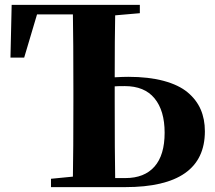

<svg xmlns="http://www.w3.org/2000/svg" viewBox="-20 -767 883 787"><path d="M553.2 -712.9 452.1 -704.1Q450.2 -612.3 450.2 -450.2Q484.4 -452.1 505.9 -452.1Q589.4 -452.1 650.9 -435.5Q712.4 -418.9 748.8 -388.7Q785.2 -358.4 802.5 -318.6Q819.8 -278.8 819.8 -229Q819.8 0 493.2 0H189V-34.2L278.8 -43Q280.8 -146 280.8 -351.1V-395Q280.8 -605 278.8 -708H131.8L79.1 -530.8H22.9L27.8 -747.1H553.2ZM452.1 -37.1H494.1Q571.8 -37.1 613.3 -84.2Q654.8 -131.3 654.8 -223.1Q654.8 -313.5 613.5 -363.8Q572.3 -414.1 491.2 -414.1Q463.4 -414.1 450.2 -413.1V-351.1Q450.2 -139.2 452.1 -37.1Z"/></svg>

Font: Noto Serif JP Black
Style: Regular
Weight: 900
Designer: Ryoko NISHIZUKA  (kana & ideographs); Frank Grießhammer (Latin, Greek & Cyrillic); Wenlong ZHANG  (bopomofo); Sandoll Co
Foundry: Adobe Systems Incorporated
Version: Version 1.001;PS 1.001;hotconv 16.6.54;makeotf.lib2.5.65590